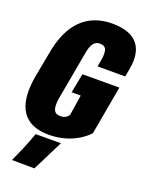

<svg xmlns="http://www.w3.org/2000/svg" viewBox="-175 -807 856 1113"><g transform="rotate(20 252.5 -250.5)"><path d="M191.9 10.3C313 10.3 395 -45.4 430.7 -85.9L484.4 -386.7L256.8 -386.2L233.4 -266.6H289.6L270 -139.2C255.9 -121.1 241.2 -114.3 218.3 -114.3C177.2 -114.3 167 -143.6 176.3 -206.5L228.5 -496.1C238.3 -562.5 257.8 -587.9 291.5 -587.9C330.1 -587.9 337.4 -565.4 334 -519L323.7 -459H494.1L503.9 -513.2C526.9 -644 469.2 -721.7 320.8 -721.7C168 -721.7 67.4 -629.4 33.7 -434.1L4.4 -277.8C-29.3 -82 41.5 10.3 191.9 10.3ZM181.6 221.7 276.4 32.2 120.6 32.7C91.8 113.3 73.7 152.8 43 220.7Z"/></g></svg>

Font: Roboto Flex Super Cond Black
Style: Italic
Weight: 900
Width: 3
Italic angle: -10°
Designer: Berlow after Robertson
Foundry: Google
Version: Version 3.200;Glyphs 3.3 (3311)